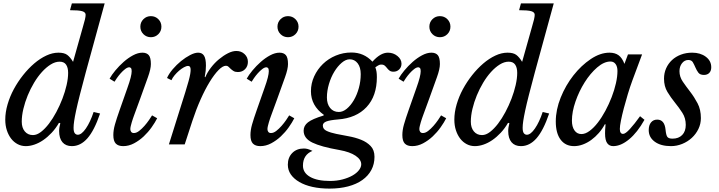

<svg xmlns="http://www.w3.org/2000/svg" viewBox="-20 -850 4232 1130"><path d="M468 -692Q484 -744 484 -763Q484 -778 464 -784Q444 -790 392 -790L403 -830H596L485 -425Q464 -347 450 -292Q436 -237 428 -199.5Q420 -162 416.5 -138Q413 -114 413 -98Q413 -75 420 -66Q427 -57 438 -57Q460 -57 485.5 -94Q511 -131 531 -191L569 -182Q535 -82 494.5 -36Q454 10 403 10Q367 10 347.5 -13Q328 -36 328 -79Q328 -90 330 -102Q332 -114 335 -125L327 -127Q308 -94 284 -68.5Q260 -43 234.5 -25.5Q209 -8 182.5 1Q156 10 132 10Q106 10 84 -1.5Q62 -13 46 -33.5Q30 -54 20.5 -82.5Q11 -111 11 -146Q11 -189 24.5 -235.5Q38 -282 61.5 -325.5Q85 -369 116 -408Q147 -447 181.5 -476.5Q216 -506 252.5 -523Q289 -540 324 -540Q358 -540 375.5 -527Q393 -514 410 -486ZM331 -487Q305 -487 278.5 -470.5Q252 -454 227 -426.5Q202 -399 180.5 -363Q159 -327 143 -288Q127 -249 117.5 -209Q108 -169 108 -134Q108 -98 126 -76.5Q144 -55 174 -55Q197 -55 221 -73.5Q245 -92 268 -122Q291 -152 311.5 -190.5Q332 -229 347.5 -269.5Q363 -310 372 -349.5Q381 -389 381 -421Q381 -452 369 -469.5Q357 -487 331 -487Z M729 -330Q743 -369 749 -393Q755 -417 755 -431Q755 -445 750.5 -449.5Q746 -454 741 -454Q730 -454 716.5 -443.5Q703 -433 690.5 -419Q678 -405 668 -390.5Q658 -376 654 -369L625 -387Q637 -409 659 -435.5Q681 -462 707.5 -485.5Q734 -509 763 -524.5Q792 -540 818 -540Q843 -540 855.5 -525.5Q868 -511 868 -473Q868 -444 850.5 -395.5Q833 -347 805 -269L768 -168Q766 -163 762.5 -152.5Q759 -142 755.5 -130.5Q752 -119 749.5 -108Q747 -97 747 -90Q747 -81 752 -74Q757 -67 768 -67Q783 -67 799 -79.5Q815 -92 830 -109Q845 -126 857 -143.5Q869 -161 875 -171L905 -154Q893 -130 872.5 -101Q852 -72 826 -47.5Q800 -23 769 -6.5Q738 10 705 10Q676 10 661.5 -5Q647 -20 647 -55Q647 -84 656.5 -117.5Q666 -151 684 -202ZM806 -693Q806 -719 824 -737Q842 -755 868 -755Q894 -755 912 -737Q930 -719 930 -693Q930 -667 912 -649Q894 -631 868 -631Q842 -631 824 -649Q806 -667 806 -693Z M963 -391Q974 -416 996.5 -442.5Q1019 -469 1045.5 -490.5Q1072 -512 1099 -526Q1126 -540 1146 -540Q1170 -540 1181 -522Q1192 -504 1192 -464Q1192 -448 1190.5 -433Q1189 -418 1185 -398L1188 -395Q1200 -424 1221.5 -452Q1243 -480 1269 -501.5Q1295 -523 1321.5 -536.5Q1348 -550 1371 -550Q1400 -550 1419.5 -531.5Q1439 -513 1439 -486Q1439 -460 1422.5 -443Q1406 -426 1380 -426Q1364 -426 1354.5 -432Q1345 -438 1338 -444.5Q1331 -451 1325 -457Q1319 -463 1310 -463Q1291 -463 1266 -437.5Q1241 -412 1214 -368Q1187 -324 1160.5 -264.5Q1134 -205 1112 -138L1067 0H974L1039 -207Q1058 -267 1070.5 -307Q1083 -347 1090 -373Q1097 -399 1099.5 -414Q1102 -429 1102 -440Q1102 -462 1087 -462Q1077 -462 1062.5 -454Q1048 -446 1034 -434Q1020 -422 1007.5 -407Q995 -392 989 -378Z M1536 -330Q1550 -369 1556 -393Q1562 -417 1562 -431Q1562 -445 1557.5 -449.5Q1553 -454 1548 -454Q1537 -454 1523.5 -443.5Q1510 -433 1497.5 -419Q1485 -405 1475 -390.5Q1465 -376 1461 -369L1432 -387Q1444 -409 1466 -435.5Q1488 -462 1514.5 -485.5Q1541 -509 1570 -524.5Q1599 -540 1625 -540Q1650 -540 1662.5 -525.5Q1675 -511 1675 -473Q1675 -444 1657.5 -395.5Q1640 -347 1612 -269L1575 -168Q1573 -163 1569.5 -152.5Q1566 -142 1562.5 -130.5Q1559 -119 1556.5 -108Q1554 -97 1554 -90Q1554 -81 1559 -74Q1564 -67 1575 -67Q1590 -67 1606 -79.5Q1622 -92 1637 -109Q1652 -126 1664 -143.5Q1676 -161 1682 -171L1712 -154Q1700 -130 1679.5 -101Q1659 -72 1633 -47.5Q1607 -23 1576 -6.5Q1545 10 1512 10Q1483 10 1468.5 -5Q1454 -20 1454 -55Q1454 -84 1463.5 -117.5Q1473 -151 1491 -202ZM1613 -693Q1613 -719 1631 -737Q1649 -755 1675 -755Q1701 -755 1719 -737Q1737 -719 1737 -693Q1737 -667 1719 -649Q1701 -631 1675 -631Q1649 -631 1631 -649Q1613 -667 1613 -693Z M2184 73Q2184 116 2165.5 150.5Q2147 185 2112.5 209.5Q2078 234 2029 247Q1980 260 1919 260Q1864 260 1819 250Q1774 240 1741.5 221Q1709 202 1691.5 176.5Q1674 151 1674 119Q1674 77 1700 50.5Q1726 24 1768 24Q1780 24 1791 27Q1802 30 1819 38Q1763 61 1763 125Q1763 167 1805 191Q1847 215 1922 215Q1962 215 1996 206Q2030 197 2054.5 183Q2079 169 2092.5 151.5Q2106 134 2106 117Q2106 89 2072.5 66.5Q2039 44 1978 33Q1869 14 1818 -11Q1767 -36 1767 -81Q1767 -110 1792.5 -130Q1818 -150 1884 -170L1886 -174Q1810 -228 1810 -313Q1810 -359 1829 -400.5Q1848 -442 1880.5 -473.5Q1913 -505 1956.5 -523Q2000 -541 2048 -541Q2122 -541 2172 -487Q2219 -540 2263 -540Q2295 -540 2319 -520.5Q2343 -501 2343 -475Q2343 -455 2329.5 -441.5Q2316 -428 2296 -428Q2281 -428 2272.5 -434.5Q2264 -441 2258 -449Q2252 -457 2244.5 -463.5Q2237 -470 2224 -470Q2217 -470 2211 -467.5Q2205 -465 2189 -454Q2194 -440 2196 -427.5Q2198 -415 2198 -396Q2198 -285 2137.5 -220Q2077 -155 1969 -147Q1921 -143 1900.5 -135Q1880 -127 1880 -111Q1880 -90 1902.5 -79.5Q1925 -69 1959 -62Q1993 -55 2032 -48Q2071 -41 2105 -27.5Q2139 -14 2161.5 9.5Q2184 33 2184 73ZM1974 -191Q1998 -191 2021 -210Q2044 -229 2062.5 -260.5Q2081 -292 2092 -332Q2103 -372 2103 -414Q2103 -454 2085 -477.5Q2067 -501 2038 -501Q2015 -501 1991 -480.5Q1967 -460 1947.5 -428Q1928 -396 1916 -355.5Q1904 -315 1904 -276Q1904 -238 1923 -214.5Q1942 -191 1974 -191Z M2430 -330Q2444 -369 2450 -393Q2456 -417 2456 -431Q2456 -445 2451.5 -449.5Q2447 -454 2442 -454Q2431 -454 2417.5 -443.5Q2404 -433 2391.5 -419Q2379 -405 2369 -390.5Q2359 -376 2355 -369L2326 -387Q2338 -409 2360 -435.5Q2382 -462 2408.5 -485.5Q2435 -509 2464 -524.5Q2493 -540 2519 -540Q2544 -540 2556.5 -525.5Q2569 -511 2569 -473Q2569 -444 2551.5 -395.5Q2534 -347 2506 -269L2469 -168Q2467 -163 2463.5 -152.5Q2460 -142 2456.5 -130.5Q2453 -119 2450.5 -108Q2448 -97 2448 -90Q2448 -81 2453 -74Q2458 -67 2469 -67Q2484 -67 2500 -79.5Q2516 -92 2531 -109Q2546 -126 2558 -143.5Q2570 -161 2576 -171L2606 -154Q2594 -130 2573.5 -101Q2553 -72 2527 -47.5Q2501 -23 2470 -6.5Q2439 10 2406 10Q2377 10 2362.5 -5Q2348 -20 2348 -55Q2348 -84 2357.5 -117.5Q2367 -151 2385 -202ZM2507 -693Q2507 -719 2525 -737Q2543 -755 2569 -755Q2595 -755 2613 -737Q2631 -719 2631 -693Q2631 -667 2613 -649Q2595 -631 2569 -631Q2543 -631 2525 -649Q2507 -667 2507 -693Z M3111 -692Q3127 -744 3127 -763Q3127 -778 3107 -784Q3087 -790 3035 -790L3046 -830H3239L3128 -425Q3107 -347 3093 -292Q3079 -237 3071 -199.5Q3063 -162 3059.5 -138Q3056 -114 3056 -98Q3056 -75 3063 -66Q3070 -57 3081 -57Q3103 -57 3128.5 -94Q3154 -131 3174 -191L3212 -182Q3178 -82 3137.5 -36Q3097 10 3046 10Q3010 10 2990.5 -13Q2971 -36 2971 -79Q2971 -90 2973 -102Q2975 -114 2978 -125L2970 -127Q2951 -94 2927 -68.5Q2903 -43 2877.5 -25.5Q2852 -8 2825.5 1Q2799 10 2775 10Q2749 10 2727 -1.5Q2705 -13 2689 -33.5Q2673 -54 2663.5 -82.5Q2654 -111 2654 -146Q2654 -189 2667.5 -235.5Q2681 -282 2704.5 -325.5Q2728 -369 2759 -408Q2790 -447 2824.5 -476.5Q2859 -506 2895.5 -523Q2932 -540 2967 -540Q3001 -540 3018.5 -527Q3036 -514 3053 -486ZM2974 -487Q2948 -487 2921.5 -470.5Q2895 -454 2870 -426.5Q2845 -399 2823.5 -363Q2802 -327 2786 -288Q2770 -249 2760.5 -209Q2751 -169 2751 -134Q2751 -98 2769 -76.5Q2787 -55 2817 -55Q2840 -55 2864 -73.5Q2888 -92 2911 -122Q2934 -152 2954.5 -190.5Q2975 -229 2990.5 -269.5Q3006 -310 3015 -349.5Q3024 -389 3024 -421Q3024 -452 3012 -469.5Q3000 -487 2974 -487Z M3573 -488Q3535 -488 3494.5 -453Q3454 -418 3421 -365.5Q3388 -313 3367 -252.5Q3346 -192 3346 -140Q3346 -104 3361 -82.5Q3376 -61 3402 -61Q3425 -61 3450 -79.5Q3475 -98 3498.5 -128.5Q3522 -159 3543 -198Q3564 -237 3580 -278.5Q3596 -320 3605 -360Q3614 -400 3614 -432Q3614 -458 3603 -473Q3592 -488 3573 -488ZM3676 -530H3759L3702 -377Q3688 -339 3675 -296Q3662 -253 3651.5 -213Q3641 -173 3634.5 -140.5Q3628 -108 3628 -91Q3628 -62 3647 -62Q3661 -62 3687.5 -91Q3714 -120 3747 -166L3773 -145Q3731 -70 3682.5 -30Q3634 10 3589 10Q3566 10 3553.5 -7.5Q3541 -25 3541 -65Q3541 -74 3541.5 -86Q3542 -98 3544 -118L3540 -119Q3525 -91 3504.5 -67.5Q3484 -44 3460 -26.5Q3436 -9 3410 0.5Q3384 10 3359 10Q3308 10 3279.5 -28Q3251 -66 3251 -135Q3251 -204 3280 -276Q3309 -348 3355 -406.5Q3401 -465 3457 -502.5Q3513 -540 3567 -540Q3600 -540 3621 -524.5Q3642 -509 3655 -474Z M3888 -387Q3888 -420 3900.5 -448Q3913 -476 3935 -496.5Q3957 -517 3987.5 -528.5Q4018 -540 4054 -540Q4102 -540 4134 -516Q4166 -492 4166 -454Q4166 -433 4154.5 -421Q4143 -409 4123 -409Q4100 -409 4090 -422.5Q4080 -436 4073 -452.5Q4066 -469 4058 -483Q4050 -497 4031 -497Q4009 -497 3994 -478Q3979 -459 3979 -431Q3979 -398 3998.5 -369.5Q4018 -341 4042 -310Q4066 -279 4085.5 -242Q4105 -205 4105 -155Q4105 -121 4090.5 -91Q4076 -61 4051.5 -38.5Q4027 -16 3995 -3Q3963 10 3929 10Q3869 10 3833.5 -16Q3798 -42 3798 -84Q3798 -113 3811.5 -129.5Q3825 -146 3848 -146Q3891 -146 3897 -87Q3900 -55 3907.5 -44.5Q3915 -34 3938 -34Q3974 -34 3995 -55.5Q4016 -77 4016 -115Q4016 -155 3996 -186Q3976 -217 3952 -246.5Q3928 -276 3908 -309Q3888 -342 3888 -387Z"/></svg>

Font: SVN-Libre Baskerville
Style: Italic
Weight: 400
Italic angle: -14°
Designer: Pablo Impallari, Rodrigo Fuenzalida
Foundry: Pablo Impallari, Rodrigo Fuenzalida
Version: Version 1.000; ttfautohint (v1.8.4)